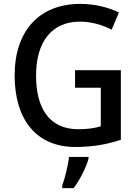

<svg xmlns="http://www.w3.org/2000/svg" viewBox="-20 -744 705 985"><path d="M365 -384V-294H497V-96C467 -87 430 -81 382 -81C229 -81 165 -194 165 -356C165 -529 245 -633 390 -633C449 -633 505 -616 553 -592L590 -680C534 -707 466 -724 392 -724C175 -724 55 -578 55 -358C55 -133 164 10 367 10C455 10 529 -3 600 -27V-384ZM434 71V61H334C330 102 312 174 299 209V221H358C391 177 422 114 434 71Z"/></svg>

Font: Noto Sans Khmer SemiCondensed Medium
Style: Regular
Weight: 500
Width: 4
Designer: Danh Hong and the Monotype Design Team
Foundry: Monotype Imaging Inc.
Version: Version 2.004